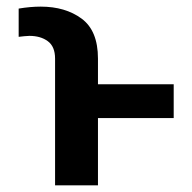

<svg xmlns="http://www.w3.org/2000/svg" viewBox="-20 -557 577 577"><path d="M145.5 0V-380.9Q145.5 -417 123.8 -433.1Q102.1 -449.2 68.4 -449.2Q62 -449.2 53 -448.2Q43.9 -447.3 36.1 -446.3V-531.2Q71.3 -537.1 102.5 -537.1Q176.3 -537.1 225.3 -501Q274.4 -464.8 274.4 -380.9V-303.7H502V-202.1H274.4V0Z"/></svg>

Font: Pretendard GOV SemiBold
Style: Regular
Weight: 600
Designer: Base glyphs from Inter by Rasmus Andersson; Hangeul glyphs from Noto Sans CJK(Source Han Sans) by Jang Soo-young and Kan
Foundry: Kil Hyung-jin
Version: Version 1.309